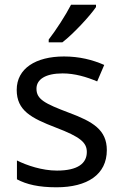

<svg xmlns="http://www.w3.org/2000/svg" viewBox="-20 -786 519 816"><path d="M388 -756V-766H282C259 -721 216 -655 187 -618V-606H245C292 -642 363 -719 388 -756ZM434 -148C434 -234 375 -269 273 -307C170 -346 135 -364 135 -409C135 -449 174 -474 246 -474C298 -474 348 -459 393 -440L423 -510C373 -532 317 -546 252 -546C132 -546 51 -495 51 -404C51 -316 113 -284 217 -244C322 -204 349 -180 349 -140C349 -92 311 -61 222 -61C159 -61 94 -83 52 -104V-24C93 -2 145 10 220 10C351 10 434 -44 434 -148Z"/></svg>

Font: Noto Sans Cuneiform
Style: Regular
Weight: 400
Designer: Monotype Design Team
Foundry: Monotype Imaging Inc.
Version: Version 2.001